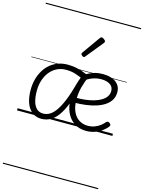

<svg xmlns="http://www.w3.org/2000/svg" viewBox="-205 -1124 1303 1739"><g transform="rotate(15 447.0 -255.0)"><path d="M71 -214Q71 -263 82.5 -308Q94 -353 116 -391.5Q138 -430 170.5 -458.5Q203 -487 245 -503Q287 -519 338 -519Q381 -519 415.5 -512Q450 -505 482.5 -493Q515 -481 550 -466Q524 -410 509 -353Q494 -296 494 -238Q494 -167 515.5 -121Q537 -75 573 -53Q609 -31 651 -31Q689 -31 718 -42Q747 -53 769 -70Q791 -87 807 -106Q815 -114 823 -113.5Q831 -113 839 -107Q847 -101 850 -93Q853 -85 847 -77Q830 -53 800.5 -31Q771 -9 733 4.5Q695 18 650 18Q585 18 538 -14Q491 -46 466 -102Q441 -158 441 -229Q441 -280 448.5 -322Q456 -364 467.5 -399Q479 -434 491 -461L509 -424Q463 -444 424.5 -457Q386 -470 334 -470Q288 -470 250 -451Q212 -432 184.5 -398Q157 -364 142 -318Q127 -272 127 -218Q127 -161 138.5 -119.5Q150 -78 174.5 -55.5Q199 -33 235 -33Q268 -33 297.5 -51Q327 -69 354.5 -109Q382 -149 408.5 -215Q435 -281 461 -378L502 -368Q475 -262 446.5 -188.5Q418 -115 385 -69.5Q352 -24 314 -3.5Q276 17 230 17Q158 17 114.5 -42.5Q71 -102 71 -214ZM835 -393Q835 -353 817.5 -322.5Q800 -292 768 -269.5Q736 -247 692 -232Q648 -217 594 -209.5Q540 -202 479 -202V-249Q527 -248 571 -253Q615 -258 653 -269Q691 -280 719 -297Q747 -314 763 -337Q779 -360 779 -390Q779 -430 747 -450Q715 -470 666 -470Q628 -470 591 -458Q554 -446 522 -422L500 -468Q540 -492 578.5 -505.5Q617 -519 671 -519Q745 -519 790 -485.5Q835 -452 835 -393ZM458 -623Q451 -623 441 -631Q431 -639 431 -647Q431 -649 432.5 -651.5Q434 -654 436 -659L555 -827Q559 -833 562.5 -835Q566 -837 572 -837Q578 -837 586.5 -832Q595 -827 601.5 -820.5Q608 -814 608 -807Q608 -803 606.5 -800Q605 -797 602 -793L471 -632Q465 -623 458 -623ZM0 490H894V500H0ZM0 -20H894V0H0ZM0 -505H894V-500H0ZM0 -1010H894V-1000H0Z"/></g></svg>

Font: Playwrite ES Guides
Style: Regular
Weight: 400
Designer: Veronika Burian, José Scaglione
Foundry: TypeTogether
Version: Version 1.003